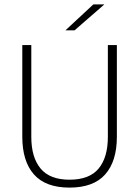

<svg xmlns="http://www.w3.org/2000/svg" viewBox="-20 -844 634 874"><path d="M296.5 10Q187.5 10 134.5 -50Q81.5 -110 81.5 -221.5V-639H122.5V-221Q122.5 -127.5 164.8 -76.8Q207 -26 296.5 -26Q387 -26 429 -76.8Q471 -127.5 471 -221V-639H512V-221.5Q512 -110 458.8 -50Q405.5 10 296.5 10ZM405 -824H454V-823L319.5 -706H278.5V-706.5Z"/></svg>

Font: Anek Odia ExtraLight
Style: Regular
Weight: 250
Designer: Yesha Goshar & Mahesh Sahu (Odia), Yesha Goshar (Latin)
Foundry: Ek Type
Version: Version 1.003